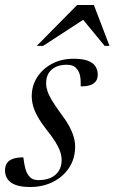

<svg xmlns="http://www.w3.org/2000/svg" viewBox="-31 -738 458 768"><path d="M62.5 -108.5Q65.5 -82 70 -65Q74.5 -48 83 -36.5Q91.5 -25 101.2 -21.2Q111 -17.5 122.5 -17.5Q151.5 -17.5 172.2 -27Q193 -36.5 204.2 -54.5Q215.5 -72.5 215.5 -98Q215.5 -114 209.8 -131.2Q204 -148.5 190.8 -170Q177.5 -191.5 154.5 -220Q132 -249 119.2 -272.2Q106.5 -295.5 101.2 -315.2Q96 -335 96 -353.5Q96 -395 117.5 -428.8Q139 -462.5 176.8 -482.8Q214.5 -503 264.5 -503Q300 -503 321 -494.8Q342 -486.5 351 -472.2Q360 -458 360 -439Q360 -424.5 353.2 -414.2Q346.5 -404 331.8 -398.2Q317 -392.5 292 -392.5Q292.5 -420 289 -435.8Q285.5 -451.5 277.5 -461Q270 -471 260 -475Q250 -479 236 -479Q198.5 -479 176 -459.8Q153.5 -440.5 153.5 -404.5Q153.5 -390.5 158.5 -374.8Q163.5 -359 175.8 -338Q188 -317 210.5 -286.5Q233 -257 245.8 -233.2Q258.5 -209.5 264 -189.8Q269.5 -170 269.5 -151Q269.5 -104.5 246 -68Q222.5 -31.5 181.8 -10.8Q141 10 89.5 10Q53 10 31 1.5Q9 -7 -1 -22Q-11 -37 -11 -56Q-11 -73.5 -3.2 -85.2Q4.5 -97 21 -102.8Q37.5 -108.5 62.5 -108.5ZM116 -554.5 277.5 -718H344.5L407 -554.5H387.5L290 -673H323.5L141.5 -554.5Z"/></svg>

Font: Newsreader 60pt
Style: Italic
Weight: 400
Italic angle: -17°
Designer: Hugues Gentile
Foundry: Production Type
Version: Version 1.003